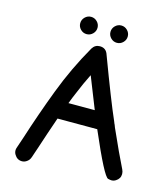

<svg xmlns="http://www.w3.org/2000/svg" viewBox="-125 -945 905 1050"><g transform="rotate(15 328.0 -419.5)"><path d="M98 11Q71 11 56 -14Q49 -25 49 -38Q49 -44 51 -51L72 -113Q119 -260 174 -404.5Q229 -549 306 -683Q321 -707 348 -707Q384 -707 395 -671Q484 -433 529 -331L535 -316Q535 -315 536 -315L542 -299Q602 -164 640 -88Q646 -76 646 -63Q646 -37 622 -22Q611 -15 598 -15Q592 -15 579 -18Q555 -23 451 -265H226Q194 -173 164 -81L145 -25Q139 -6 122 4Q111 11 98 11ZM411 -362Q375 -451 340 -541Q312 -485 290 -431Q275 -397 262 -362ZM309 -801Q309 -781 294.5 -766.5Q280 -752 260 -752Q240 -752 225.5 -766.5Q211 -781 211 -801Q211 -821 225.5 -835.5Q240 -850 260 -850Q280 -850 294.5 -835.5Q309 -821 309 -801ZM481 -798Q481 -778 466.5 -763.5Q452 -749 432 -749Q412 -749 397.5 -763.5Q383 -778 383 -798Q383 -818 397.5 -832.5Q412 -847 432 -847Q452 -847 466.5 -832.5Q481 -818 481 -798Z"/></g></svg>

Font: Bad Comic
Style: Regular
Weight: 400
Designer: GGBotNet
Foundry: f0n7
Version: 0.9